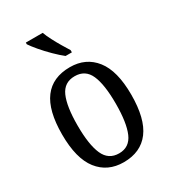

<svg xmlns="http://www.w3.org/2000/svg" viewBox="-188 -866 874 976"><g transform="rotate(-30 249.0 -378.0)"><path d="M248 10Q154 10 100 -59Q46 -128 46 -269Q46 -409 97.5 -477.5Q149 -546 251 -546Q344 -546 398 -477.5Q452 -409 452 -269Q452 -128 400 -59Q348 10 248 10ZM250 -41Q311 -41 336 -99Q361 -157 361 -269Q361 -381 336 -437.5Q311 -494 249 -494Q187 -494 162 -437.5Q137 -381 137 -269Q137 -157 162.5 -99Q188 -41 250 -41ZM261 -606Q238 -624 209 -652.5Q180 -681 155.5 -710Q131 -739 120 -756V-766H219Q227 -744 241 -717Q255 -690 270.5 -664Q286 -638 298 -619V-606Z"/></g></svg>

Font: Noto Serif Tamil Condensed
Style: Regular
Weight: 400
Width: 3
Designer: Indian Type Foundry, Tom Grace, and the Monotype Design Team
Foundry: Monotype Imaging Inc.
Version: Version 2.004; ttfautohint (v1.8.4.7-5d5b)